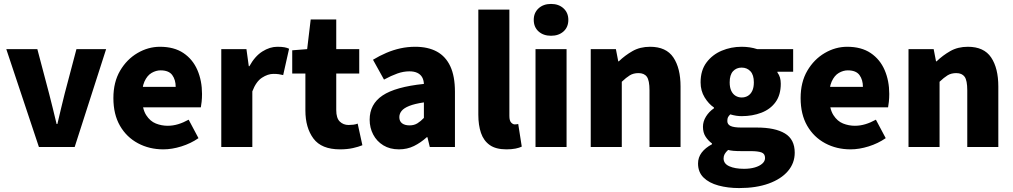

<svg xmlns="http://www.w3.org/2000/svg" viewBox="-20 -748 5157 977"><path d="M178 0 12 -498H170L230 -271Q240 -234 249 -195.5Q258 -157 268 -117H272Q281 -157 290.5 -195.5Q300 -234 309 -271L369 -498H520L360 0Z M811 12Q740 12 682 -19Q624 -50 590.5 -108Q557 -166 557 -249Q557 -330 591 -388Q625 -446 679.5 -478Q734 -510 794 -510Q866 -510 913.5 -478Q961 -446 984.5 -391.5Q1008 -337 1008 -270Q1008 -249 1006 -230Q1004 -211 1002 -202H681L679 -306H874Q874 -342 856.5 -366Q839 -390 797 -390Q774 -390 751.5 -377Q729 -364 715 -333Q701 -302 703 -249Q704 -193 724 -162Q744 -131 773 -119.5Q802 -108 833 -108Q860 -108 886.5 -116Q913 -124 940 -139L990 -45Q951 -18 903 -3Q855 12 811 12Z M1106 0V-498H1234L1246 -411H1249Q1277 -462 1315 -486Q1353 -510 1391 -510Q1413 -510 1427 -507.5Q1441 -505 1451 -500L1421 -366Q1409 -369 1398 -370.5Q1387 -372 1371 -372Q1343 -372 1313 -352.5Q1283 -333 1264 -283V0Z M1710 12Q1616 12 1575 -43Q1534 -98 1534 -186V-374H1467V-492L1543 -498L1561 -649H1691V-498H1808V-374H1691V-188Q1691 -147 1709 -129.5Q1727 -112 1754 -112Q1766 -112 1778 -113.5Q1790 -115 1800 -119L1824 -9Q1805 -1 1776 5.5Q1747 12 1710 12Z M2010 12Q1964 12 1930.5 -8.5Q1897 -29 1879 -63.5Q1861 -98 1861 -139Q1861 -218 1926.5 -262Q1992 -306 2137 -321Q2136 -342 2127.5 -356Q2119 -370 2103 -377.5Q2087 -385 2063 -385Q2033 -385 2002 -374Q1971 -363 1934 -343L1878 -444Q1911 -464 1946 -479Q1981 -494 2017.5 -502Q2054 -510 2093 -510Q2158 -510 2203 -485.5Q2248 -461 2271.5 -410.5Q2295 -360 2295 -281V0H2167L2155 -50H2152Q2121 -22 2086.5 -5Q2052 12 2010 12ZM2064 -110Q2087 -110 2104 -120.5Q2121 -131 2137 -148V-227Q2090 -220 2062.5 -209Q2035 -198 2023.5 -183.5Q2012 -169 2012 -152Q2012 -131 2026 -120.5Q2040 -110 2064 -110Z M2557 12Q2503 12 2472 -10Q2441 -32 2427.5 -71.5Q2414 -111 2414 -164V-699H2572V-158Q2572 -134 2581 -124.5Q2590 -115 2599 -115Q2604 -115 2607.5 -115.5Q2611 -116 2617 -117L2635 -2Q2623 4 2603.5 8Q2584 12 2557 12Z M2705 0V-498H2863V0ZM2784 -566Q2745 -566 2720.5 -588Q2696 -610 2696 -647Q2696 -683 2720.5 -705.5Q2745 -728 2784 -728Q2823 -728 2847.5 -705.5Q2872 -683 2872 -647Q2872 -610 2847.5 -588Q2823 -566 2784 -566Z M2986 0V-498H3114L3126 -436H3129Q3160 -466 3198.5 -488Q3237 -510 3288 -510Q3370 -510 3406.5 -455.5Q3443 -401 3443 -308V0H3285V-288Q3285 -339 3271.5 -357.5Q3258 -376 3229 -376Q3203 -376 3184.5 -364.5Q3166 -353 3144 -332V0Z M3741 209Q3684 209 3636 196Q3588 183 3560 155.5Q3532 128 3532 84Q3532 53 3550.5 28.5Q3569 4 3603 -14V-18Q3584 -32 3570.5 -52.5Q3557 -73 3557 -103Q3557 -130 3572.5 -155Q3588 -180 3613 -197V-201Q3586 -219 3565.5 -252.5Q3545 -286 3545 -329Q3545 -390 3575 -430Q3605 -470 3652.5 -490Q3700 -510 3754 -510Q3775 -510 3795 -507Q3815 -504 3833 -498H4016V-383H3936V-379Q3945 -367 3949 -353Q3953 -339 3953 -322Q3953 -265 3926.5 -228.5Q3900 -192 3854.5 -174.5Q3809 -157 3754 -157Q3741 -157 3727 -159Q3713 -161 3696 -166Q3688 -158 3684.5 -151.5Q3681 -145 3681 -132Q3681 -115 3697.5 -107Q3714 -99 3753 -99H3831Q3924 -99 3974 -69Q4024 -39 4024 29Q4024 82 3989.5 122.5Q3955 163 3891.5 186Q3828 209 3741 209ZM3754 -252Q3772 -252 3786 -260.5Q3800 -269 3808 -286Q3816 -303 3816 -329Q3816 -367 3798.5 -385.5Q3781 -404 3754 -404Q3727 -404 3710 -385.5Q3693 -367 3693 -329Q3693 -303 3701 -286Q3709 -269 3723 -260.5Q3737 -252 3754 -252ZM3766 111Q3797 111 3821 104Q3845 97 3859 84.5Q3873 72 3873 56Q3873 34 3854.5 27.5Q3836 21 3801 21H3755Q3728 21 3712 19.5Q3696 18 3685 15Q3673 26 3667.5 36Q3662 46 3662 58Q3662 85 3691 98Q3720 111 3766 111Z M4308 12Q4237 12 4179 -19Q4121 -50 4087.5 -108Q4054 -166 4054 -249Q4054 -330 4088 -388Q4122 -446 4176.5 -478Q4231 -510 4291 -510Q4363 -510 4410.5 -478Q4458 -446 4481.5 -391.5Q4505 -337 4505 -270Q4505 -249 4503 -230Q4501 -211 4499 -202H4178L4176 -306H4371Q4371 -342 4353.5 -366Q4336 -390 4294 -390Q4271 -390 4248.5 -377Q4226 -364 4212 -333Q4198 -302 4200 -249Q4201 -193 4221 -162Q4241 -131 4270 -119.5Q4299 -108 4330 -108Q4357 -108 4383.5 -116Q4410 -124 4437 -139L4487 -45Q4448 -18 4400 -3Q4352 12 4308 12Z M4603 0V-498H4731L4743 -436H4746Q4777 -466 4815.5 -488Q4854 -510 4905 -510Q4987 -510 5023.5 -455.5Q5060 -401 5060 -308V0H4902V-288Q4902 -339 4888.5 -357.5Q4875 -376 4846 -376Q4820 -376 4801.5 -364.5Q4783 -353 4761 -332V0Z"/></svg>

Font: Mada ExtraBold
Style: Regular
Weight: 800
Designer: Khaled Hosny
Version: Version 1.5